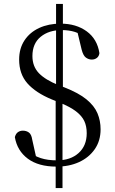

<svg xmlns="http://www.w3.org/2000/svg" viewBox="-20 -838 590 983"><path d="M269 15Q177 15 122.5 -25.5Q68 -66 56 -136Q61 -154 72 -161.5Q83 -169 97 -169Q115 -169 128 -159.5Q141 -150 145 -123L168 -20L115 -69Q153 -40 188.5 -28.5Q224 -17 272 -17Q341 -17 382.5 -54.5Q424 -92 424 -156Q424 -192 411.5 -218.5Q399 -245 369 -268Q339 -291 285 -313L245 -329Q163 -363 120.5 -411Q78 -459 78 -533Q78 -590 105.5 -631.5Q133 -673 181 -695Q229 -717 290 -717Q370 -717 424 -677.5Q478 -638 489 -566Q487 -550 476 -541.5Q465 -533 450 -533Q434 -533 420 -543Q406 -553 398 -584L374 -684L431 -636Q394 -665 363.5 -674.5Q333 -684 296 -684Q230 -684 188 -649.5Q146 -615 146 -551Q146 -498 179 -463.5Q212 -429 280 -402L309 -391Q383 -362 423 -329Q463 -296 479 -258Q495 -220 495 -176Q495 -117 465 -74Q435 -31 384.5 -8Q334 15 269 15ZM265 125V-355H300V125ZM267 -355V-818H302V-355Z"/></svg>

Font: Noto Serif JP ExtraLight
Style: Regular
Weight: 400
Version: Version 2.003-H1;hotconv 1.1.1;makeotfexe 2.6.0